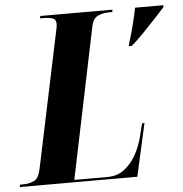

<svg xmlns="http://www.w3.org/2000/svg" viewBox="-91 -764 777 813"><g transform="rotate(-5 297.0 -357.0)"><path d="M474 -563Q487 -604 496 -640Q505 -676 513 -714H634L631 -704Q612 -683 586.5 -655.5Q561 -628 534.5 -601Q508 -574 485 -554H472ZM-40 0 -37 -10H-25Q1 -10 21.5 -19.5Q42 -29 50 -67L170 -638Q173 -650 174.5 -659Q176 -668 176 -675Q176 -694 161 -699Q146 -704 121 -704H108L110 -714H417L415 -704H402Q375 -704 353.5 -694Q332 -684 325 -647L193 -10H335Q376 -10 406 -33Q436 -56 456.5 -93Q477 -130 487 -173L500 -224H510L460 0Z"/></g></svg>

Font: Noto Serif Display ExtraCondensed ExtraBold
Style: Italic
Weight: 800
Width: 2
Italic angle: -12°
Designer: Monotype Design Team
Foundry: Monotype Imaging Inc.
Version: Version 2.009